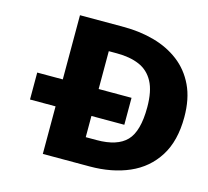

<svg xmlns="http://www.w3.org/2000/svg" viewBox="-101 -818 1015 936"><g transform="rotate(15 406.5 -350.0)"><path d="M191 0V-240H62V-376H191V-700H413Q494 -700 566 -680Q638 -660 693 -618Q748 -576 779.5 -510Q811 -444 811 -351Q811 -231 761.5 -153Q712 -75 625.5 -37.5Q539 0 427 0ZM372 -133H427Q531 -133 577.5 -181.5Q624 -230 624 -351Q624 -433 598.5 -480Q573 -527 526 -547Q479 -567 413 -567H372V-376H538V-240H372Z"/></g></svg>

Font: Panamera Black
Style: Regular
Weight: 900
Designer: Bastien Sozeau
Foundry: NBR — Bastien Sozeau
Version: Version 3.002; ttfautohint (v1.8.4.7-5d5b);gftools[0.9.33]